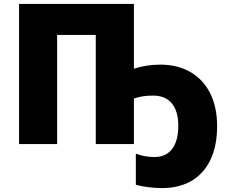

<svg xmlns="http://www.w3.org/2000/svg" viewBox="-20 -734 1162 978"><path d="M662.1 -383.8Q724.1 -404.8 796.9 -404.8Q882.8 -404.8 948.5 -367.7Q1014.2 -330.6 1050 -260Q1085.9 -189.5 1085.9 -91.8Q1085.9 8.8 1052 79.8Q1018.1 150.9 955.1 187.5Q892.1 224.1 804.2 224.1Q771 224.1 733.4 219.2Q695.8 214.4 671.9 207V48.8Q717.3 65.9 767.1 65.9Q825.2 65.9 856.7 24.7Q888.2 -16.6 888.2 -94.2Q888.2 -167.5 855.2 -207.3Q822.3 -247.1 759.8 -247.1Q702.6 -247.1 662.1 -231.9V0H467.8V-556.2H271V0H77.1V-713.9H662.1Z"/></svg>

Font: Black Ops One [rus by aLiNcE]
Style: Regular
Weight: 400
Designer: James Grieshaber
Foundry: James Grieshaber
Version: Version 1.002;May 25, 2024;FontCreator 13.0.0.2680 64-bit